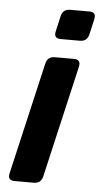

<svg xmlns="http://www.w3.org/2000/svg" viewBox="-52 -743 407 776"><g transform="rotate(5 151.5 -354.5)"><path d="M37.1 0Q7.8 0 14.6 -29.3L119.6 -483.4Q126.5 -512.7 155.3 -512.7H233.4Q262.7 -512.7 256.3 -483.4L151.4 -29.3Q144.5 0 115.2 0ZM172.9 -587.9Q143.6 -587.9 150.4 -617.2L164.6 -679.7Q171.4 -709 200.7 -709H278.8Q308.1 -709 301.3 -679.7L287.1 -617.2Q280.3 -587.9 251 -587.9Z"/></g></svg>

Font: Istok
Style: Bold Italic
Weight: 700
Italic angle: -13°
Designer: Andrey V. Panov
Foundry: Andrey V. Panov
Version: Version 1.0.3